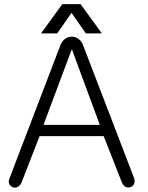

<svg xmlns="http://www.w3.org/2000/svg" viewBox="-20 -877 707 916"><path d="M187.5 -281.2 321.3 -638.7H324.2L456.1 -281.2ZM266.6 -657.2 25.4 -26.4Q18.6 -10.7 24.4 1Q30.3 12.7 42 16.6Q53.7 20.5 64.5 14.6Q77.1 7.8 83 -6.8L168.9 -227.5H474.6L561.5 -6.8Q567.4 7.8 579.1 14.6Q590.8 19.5 602.5 15.6Q614.3 11.7 619.1 1Q625 -11.7 620.1 -26.4L377.9 -657.2Q370.1 -679.7 354.5 -691.4Q339.8 -702.1 323.2 -702.1Q304.7 -702.1 290 -691.4Q274.4 -679.7 266.6 -657.2ZM252.9 -717.8 321.3 -815.4 389.6 -717.8H465.8L364.3 -857.4H277.3L175.8 -717.8Z"/></svg>

Font: Gulim
Style: Regular
Weight: 400
Version: Version 2.21